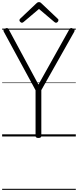

<svg xmlns="http://www.w3.org/2000/svg" viewBox="-20 -1278 730 1798"><path d="M340 14Q313 14 313 -5V-433L15 -982Q10 -992 13.5 -998.5Q17 -1005 29 -1011Q42 -1017 49 -1015Q56 -1013 63 -1000L340 -486L627 -999Q635 -1013 642.5 -1015Q650 -1017 661 -1011Q675 -1005 677.5 -998.5Q680 -992 676 -982L367 -434V-5Q367 14 340 14ZM185 -1065Q178 -1065 170 -1072.5Q162 -1080 162 -1088Q162 -1091 163 -1094.5Q164 -1098 168 -1102L319 -1245Q325 -1251 330.5 -1254.5Q336 -1258 345 -1258Q354 -1258 359 -1254.5Q364 -1251 370 -1245L522 -1101Q526 -1098 526.5 -1094.5Q527 -1091 527 -1088Q527 -1080 520 -1072.5Q513 -1065 505 -1065Q500 -1065 496.5 -1067Q493 -1069 488 -1073L345 -1194L202 -1073Q197 -1069 193.5 -1067Q190 -1065 185 -1065ZM0 490H690V500H0ZM0 -20H690V0H0ZM0 -505H690V-500H0ZM0 -1010H690V-1000H0Z"/></svg>

Font: Playwrite ES Guides
Style: Regular
Weight: 400
Designer: Veronika Burian, José Scaglione
Foundry: TypeTogether
Version: Version 1.003